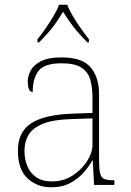

<svg xmlns="http://www.w3.org/2000/svg" viewBox="-20 -786 557 816"><path d="M197 10Q138 10 97 -28Q56 -66 56 -146Q56 -225 112.5 -262Q169 -299 290 -303L373 -306V-371Q373 -414 364 -446.5Q355 -479 327 -498Q299 -517 242 -517Q168 -517 143.5 -484.5Q119 -452 119 -395Q98 -395 98 -441Q98 -462 110 -485.5Q122 -509 153.5 -525.5Q185 -542 242 -542Q330 -542 365.5 -499.5Q401 -457 401 -386V-110Q401 -73 404.5 -53.5Q408 -34 420 -27Q432 -20 459 -20H466V0H380L374 -104H372Q361 -83 338.5 -56Q316 -29 281 -9.5Q246 10 197 10ZM201 -15Q250 -15 288.5 -40Q327 -65 350 -101Q373 -137 373 -170V-283L287 -280Q209 -278 165 -261Q121 -244 102.5 -214.5Q84 -185 84 -145Q84 -111 95.5 -81.5Q107 -52 133 -33.5Q159 -15 201 -15ZM139 -619Q155 -638 173 -664Q191 -690 207 -717Q223 -744 231 -766H266Q274 -744 290 -717Q306 -690 324.5 -664Q343 -638 358 -619V-606H351Q314 -644 292.5 -671.5Q271 -699 248 -736Q226 -699 205 -671.5Q184 -644 146 -606H139Z"/></svg>

Font: Noto Serif Devanagari Thin
Style: Regular
Weight: 100
Designer: Universal Thirst, Indian Type Foundry and the Monotype Design Team
Foundry: Monotype Imaging Inc.
Version: Version 2.004; ttfautohint (v1.8.4.7-5d5b)